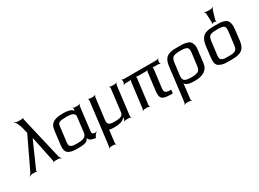

<svg xmlns="http://www.w3.org/2000/svg" viewBox="-42 -1529 3442 2554"><g transform="rotate(-30 1678.5 -252.0)"><path d="M289 -700H224C207 -700 185 -708 175 -715L172 -712C183 -705 200 -689 206 -673C224 -633 236 -599 241 -573L255 -515C255 -513 257 -506 258 -506L259 -510C258 -510 254 -503 254 -501L28 -27C21 -12 4 5 -5 12L-4 15C7 8 29 0 44 0H88C94 0 103 5 105 8L109 6C107 2 107 -8 109 -14L283 -406H288L369 -14C370 -8 368 2 364 6L368 8C370 5 381 0 386 0H439C454 0 474 8 483 15L486 12C477 5 464 -12 460 -27L306 -687C305 -692 307 -702 310 -705L307 -708C304 -704 294 -700 289 -700Z M997 -103 1041 -464C1042 -473 1050 -488 1056 -493L1054 -495C1048 -490 1032 -484 1023 -484H975C966 -484 952 -490 948 -495L946 -493C950 -488 954 -473 953 -464L952 -457C952 -454 947 -448 948 -446L951 -447C951 -449 945 -450 943 -452C924 -485 850 -494 800 -494C677 -494 600 -468 587 -357L561 -144C553 -85 563 -45 589 -23C615 -1 663 10 733 10C777 10 811 8 835 3C872 -6 884 -13 898 -35C903 -43 909 -54 909 -61L905 -60C905 -54 910 -41 914 -34C926 -12 955 2 998 6C1003 6 1012 11 1013 15L1016 13C1015 9 1017 0 1019 -4L1040 -36C1047 -45 1060 -55 1068 -58L1067 -62C1059 -58 1044 -54 1033 -56C1005 -60 993 -72 997 -103ZM759 -52C686 -52 640 -62 648 -127L677 -366C680 -393 690 -411 708 -419C725 -427 761 -431 814 -431C903 -431 944 -409 939 -366L910 -127C901 -61 837 -52 759 -52Z M1551 -20 1606 -464C1607 -473 1615 -488 1621 -493L1619 -495C1613 -490 1597 -484 1588 -484H1538C1529 -484 1515 -490 1511 -495L1509 -493C1513 -488 1517 -473 1516 -464L1474 -119C1471 -94 1458 -77 1438 -68C1418 -59 1383 -54 1333 -54C1310 -54 1292 -56 1277 -61C1244 -70 1233 -93 1238 -134L1279 -464C1280 -473 1288 -488 1294 -493L1292 -495C1286 -490 1270 -484 1261 -484H1211C1202 -484 1188 -490 1184 -495L1182 -493C1186 -488 1190 -473 1189 -464L1109 188C1108 197 1100 212 1094 217L1096 219C1102 214 1117 208 1126 208H1176C1185 208 1200 214 1204 219L1206 217C1202 212 1198 197 1199 188L1220 14C1221 8 1220 -2 1218 -6L1214 -3C1217 0 1228 3 1233 5C1253 8 1275 10 1299 10C1378 10 1431 -6 1456 -37C1460 -42 1469 -50 1471 -55L1467 -56C1465 -51 1466 -42 1465 -35L1463 -20C1462 -11 1455 4 1449 9L1451 11C1456 6 1472 0 1481 0H1529C1538 0 1552 6 1557 11L1559 9C1555 4 1550 -11 1551 -20Z M2106 -131 2140 -405C2141 -414 2139 -431 2135 -436L2132 -434C2137 -429 2153 -425 2162 -425H2222C2231 -425 2245 -419 2250 -414L2252 -416C2248 -421 2244 -436 2245 -445L2247 -464C2248 -473 2256 -488 2262 -493L2260 -495C2254 -490 2238 -484 2229 -484H1726C1717 -484 1703 -490 1699 -495L1697 -493C1701 -488 1705 -473 1704 -464L1702 -445C1701 -436 1693 -421 1687 -416L1689 -414C1694 -419 1710 -425 1719 -425H1777C1786 -425 1804 -429 1809 -434L1808 -436C1802 -431 1796 -414 1795 -405L1747 -20C1746 -11 1739 4 1733 9L1735 11C1740 6 1756 0 1765 0H1816C1825 0 1839 6 1844 11L1846 9C1842 4 1837 -11 1838 -20L1886 -405C1887 -414 1885 -431 1881 -436L1878 -434C1883 -429 1899 -425 1908 -425H2031C2040 -425 2058 -429 2063 -434L2062 -436C2056 -431 2050 -414 2049 -405L2016 -137C2009 -78 2015 -39 2036 -21C2056 -2 2098 7 2161 7C2167 7 2185 6 2194 6C2196 6 2196 8 2197 9L2200 6C2199 6 2198 4 2198 3L2203 -44C2204 -45 2206 -46 2207 -47L2204 -50C2203 -49 2202 -47 2201 -47H2197C2120 -47 2097 -58 2106 -131Z M2389 -37C2392 -25 2404 -14 2425 -6C2448 5 2484 10 2533 10C2666 10 2739 -39 2751 -137L2775 -336C2779 -365 2778 -390 2771 -411C2758 -452 2741 -471 2696 -483C2650 -495 2629 -494 2570 -494C2511 -494 2490 -495 2442 -483C2377 -466 2344 -417 2334 -336L2270 188C2269 197 2261 212 2255 217L2257 219C2263 214 2278 208 2287 208H2337C2346 208 2361 214 2365 219L2367 217C2363 212 2359 197 2360 188L2374 71C2377 52 2383 -9 2386 -36C2387 -38 2389 -41 2389 -42L2385 -41C2385 -40 2388 -39 2389 -37ZM2660 -149C2655 -108 2642 -82 2622 -71C2601 -60 2566 -54 2517 -54C2469 -54 2435 -60 2417 -73C2399 -86 2392 -111 2396 -149L2420 -339C2425 -380 2438 -406 2459 -418C2480 -429 2515 -435 2564 -435C2613 -435 2648 -429 2665 -418C2683 -406 2689 -380 2684 -339L2660 -149Z M3339 -321C3343 -353 3343 -380 3338 -402C3328 -445 3313 -467 3271 -481C3226 -495 3201 -494 3138 -494C3075 -494 3050 -495 3001 -481C2935 -462 2904 -405 2893 -321L2873 -153C2864 -82 2873 -35 2919 -14C2966 10 3000 10 3076 10C3137 10 3165 10 3213 -3C3278 -21 3309 -72 3319 -153L3339 -321ZM3225 -140C3220 -100 3211 -74 3183 -62C3151 -48 3130 -49 3083 -49C3036 -49 3015 -48 2987 -62C2961 -74 2958 -100 2963 -140L2987 -336C2993 -381 3005 -408 3024 -419C3044 -430 3079 -435 3130 -435C3181 -435 3216 -430 3232 -419C3249 -408 3255 -381 3249 -336L3225 -140ZM3174 -557 3212 -687C3216 -699 3228 -714 3235 -720L3234 -723C3226 -717 3207 -710 3195 -710H3135C3123 -710 3106 -717 3100 -723L3097 -720C3104 -714 3112 -699 3112 -687L3118 -557C3118 -549 3114 -537 3109 -533L3113 -530C3117 -535 3129 -540 3136 -540H3152C3159 -540 3171 -535 3173 -530L3177 -533C3174 -537 3172 -549 3174 -557Z"/></g></svg>

Font: Gamestation Storm Oblique 
Style: Italic
Weight: 400
Designer: Jonas Hecksher
Foundry: Jonas Hecksher, Playtypeª, e-types AS
Version: Version 1.003